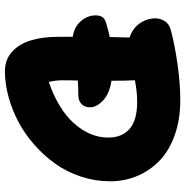

<svg xmlns="http://www.w3.org/2000/svg" viewBox="-6 -743 759 787"><g transform="rotate(90 373.5 -349.5)"><path d="M272 9.8Q225.1 9.8 192.9 -18.8Q160.6 -47.4 145.8 -95.5Q130.9 -143.6 130.9 -208V-268.1Q89.8 -274.4 66.4 -301.8Q43 -329.1 43 -361.8Q43 -379.4 50 -389.9Q57.1 -400.4 77.1 -405.8Q102.5 -413.6 131.8 -419.9Q132.3 -433.6 132.8 -460.7Q133.3 -487.8 133.8 -501Q96.7 -513.2 75.9 -542.7Q55.2 -572.3 55.2 -606.9Q55.2 -627.9 66.9 -645.8Q78.6 -663.6 102.1 -669.9Q159.7 -685.5 240.5 -697.3Q321.3 -709 391.1 -709Q469.2 -709 533 -686.5Q596.7 -664.1 637.7 -624.8Q678.7 -585.4 700.9 -533.4Q723.1 -481.4 723.1 -421.9Q723.1 -360.4 703.9 -302Q684.6 -243.7 651.4 -197Q618.2 -150.4 573.7 -111.1Q529.3 -71.8 479.2 -45.4Q429.2 -19 376 -4.6Q322.8 9.8 272 9.8ZM309.1 -227.1Q309.1 -196.8 315.9 -169.9Q427.7 -208.5 485.8 -273.7Q543.9 -338.9 543.9 -414.1Q543.9 -469.7 508.5 -501Q473.1 -532.2 397.9 -532.2Q354.5 -532.2 309.1 -522.9V-519Q311 -490.2 311 -426.8Q364.7 -418.5 392.3 -392.1Q419.9 -365.7 419.9 -339.8Q419.9 -317.4 406.5 -304.2Q393.1 -291 369.1 -291Q344.2 -291 310.1 -289.1Q309.1 -267.1 309.1 -227.1Z"/></g></svg>

Font: Shantell Sans Normal
Style: Regular
Weight: 800
Designer: Stephen Nixon, Anya Danilova, Shantell Martin
Foundry: Arrow Type
Version: Version 1.006;[559af2be0]